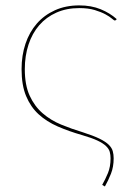

<svg xmlns="http://www.w3.org/2000/svg" viewBox="-20 -518 486 712"><path d="M410 -444Q408 -442 406 -442Q403 -442 394.8 -449.2Q386.5 -456.5 370.8 -465Q355 -473.5 331.2 -480.8Q307.5 -488 274 -488Q226.5 -488 189 -471.2Q151.5 -454.5 125.5 -424.5Q99.5 -394.5 85.8 -352.8Q72 -311 72 -261.5Q72 -202.5 90 -163.2Q108 -124 138 -98Q168 -72 206.8 -56Q245.5 -40 287 -27.5Q326 -15 349 -3.8Q372 7.5 383.5 19Q395 30.5 398.2 42.8Q401.5 55 401.5 69Q401.5 101 391.5 126.2Q381.5 151.5 369 173.5L359 167.5Q370.5 147.5 380.2 124Q390 100.5 390 69Q390 56.5 387 45.2Q384 34 373 23.5Q362 13 341.2 3.2Q320.5 -6.5 284.5 -17Q235.5 -31 194.2 -49Q153 -67 123.2 -94.2Q93.5 -121.5 76.8 -161.8Q60 -202 60 -261.5Q60 -312.5 74.5 -355.8Q89 -399 116.5 -430.5Q144 -462 183.8 -480Q223.5 -498 274 -498Q318.5 -498 353.2 -483.8Q388 -469.5 413 -447Z"/></svg>

Font: Lato 2
Style: Regular
Weight: 100
Designer: Lukasz Dziedzic with Adam Twardoch and Botio Nikoltchev
Foundry: tyPoland Lukasz Dziedzic
Version: Version 2.015; 2015-08-06; http://www.latofonts.com/